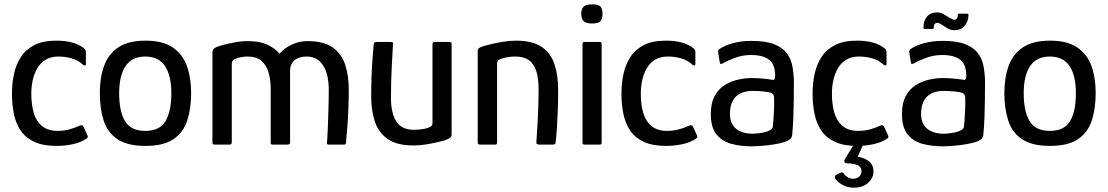

<svg xmlns="http://www.w3.org/2000/svg" viewBox="-20 -665 5097 883"><path d="M240 6Q178 6 138 -12.5Q98 -31 75.5 -64Q53 -97 44 -141Q35 -185 35 -235Q35 -282 44.5 -325.5Q54 -369 76.5 -403.5Q99 -438 138.5 -458Q178 -478 239 -478Q281 -478 312 -469.5Q343 -461 366 -443Q372 -437 373.5 -434Q375 -431 375 -425V-371Q375 -364 370.5 -364Q366 -364 362 -367Q340 -388 310 -396.5Q280 -405 249 -405Q214 -405 190 -390.5Q166 -376 151.5 -351Q137 -326 130.5 -296Q124 -266 124 -234Q124 -182 136 -143.5Q148 -105 175 -84Q202 -63 245 -63Q273 -63 297.5 -69.5Q322 -76 346 -87Q358 -93 364 -82L382 -43Q385 -37 383.5 -33.5Q382 -30 377 -27Q352 -10 315.5 -2Q279 6 240 6Z M649 6Q566 6 520 -25Q474 -56 456.5 -111.5Q439 -167 439 -237Q439 -307 458.5 -361.5Q478 -416 524 -447Q570 -478 649 -478Q728 -478 774 -447Q820 -416 839.5 -361.5Q859 -307 859 -237Q859 -167 841.5 -112Q824 -57 778.5 -25.5Q733 6 649 6ZM648 -63Q715 -63 741.5 -108.5Q768 -154 768 -236Q768 -317 739 -361Q710 -405 648 -405Q587 -405 557.5 -361Q528 -317 528 -236Q528 -153 555 -108Q582 -63 648 -63Z M968 0Q957 0 957 -9V-421Q957 -434 962 -439.5Q967 -445 977 -449Q992 -455 1016.5 -461Q1041 -467 1067.5 -471.5Q1094 -476 1117 -476Q1173 -476 1207.5 -460.5Q1242 -445 1266 -418Q1281 -436 1302 -449Q1323 -462 1346.5 -469Q1370 -476 1394 -476Q1470 -476 1511 -446Q1552 -416 1568 -365.5Q1584 -315 1584 -252Q1584 -201 1582 -156.5Q1580 -112 1577 -75.5Q1574 -39 1571 -8Q1570 -3 1568 -1.5Q1566 0 1562 0H1492Q1486 0 1484.5 -2.5Q1483 -5 1484 -13Q1486 -35 1487.5 -74.5Q1489 -114 1490.5 -161.5Q1492 -209 1492 -256Q1492 -279 1487.5 -305.5Q1483 -332 1471.5 -354.5Q1460 -377 1440 -391Q1420 -405 1390 -405Q1354 -405 1334 -387.5Q1314 -370 1314 -339Q1314 -289 1314 -247Q1314 -205 1314 -166.5Q1314 -128 1314 -90.5Q1314 -53 1314 -11Q1314 0 1303 0H1233Q1225 0 1225 -8V-253Q1225 -298 1215 -332Q1205 -366 1182 -385.5Q1159 -405 1118 -405Q1102 -405 1087.5 -402Q1073 -399 1061 -394Q1046 -389 1046 -373V-11Q1046 0 1036 0Z M1883 4Q1805 4 1762.5 -26Q1720 -56 1703.5 -107.5Q1687 -159 1687 -220Q1687 -264 1688.5 -308Q1690 -352 1693 -391Q1696 -430 1698 -456Q1699 -468 1702.5 -470Q1706 -472 1716 -472H1771Q1781 -472 1785 -471Q1789 -470 1787 -458Q1787 -452 1785.5 -427Q1784 -402 1782 -366Q1780 -330 1779 -290.5Q1778 -251 1778 -216Q1778 -145 1802.5 -106.5Q1827 -68 1884 -68Q1891 -68 1905 -69Q1919 -70 1934 -73Q1949 -76 1959 -82Q1969 -88 1969 -98V-460Q1969 -464 1970 -468Q1971 -472 1975 -472H2047Q2050 -472 2053.5 -470.5Q2057 -469 2057 -463V-49Q2057 -37 2050.5 -31.5Q2044 -26 2024 -19Q2014 -16 1990 -10.5Q1966 -5 1937 -0.5Q1908 4 1883 4Z M2188 0Q2177 0 2177 -9Q2177 -115 2177 -220.5Q2177 -326 2177 -431Q2177 -439 2182.5 -443.5Q2188 -448 2204 -453Q2217 -457 2242.5 -463Q2268 -469 2297.5 -473.5Q2327 -478 2352 -478Q2431 -478 2473 -448Q2515 -418 2531 -366.5Q2547 -315 2547 -253Q2547 -209 2545.5 -164.5Q2544 -120 2541.5 -81.5Q2539 -43 2536 -16Q2535 -4 2532 -2Q2529 0 2519 0H2463Q2453 0 2449.5 -2.5Q2446 -5 2447 -14Q2447 -20 2449 -46.5Q2451 -73 2453 -110Q2455 -147 2456 -185.5Q2457 -224 2457 -254Q2457 -307 2445.5 -340.5Q2434 -374 2410.5 -389.5Q2387 -405 2350 -405Q2331 -405 2314 -402Q2297 -399 2283 -394Q2276 -393 2271 -387.5Q2266 -382 2266 -368Q2266 -315 2266 -255.5Q2266 -196 2266 -133.5Q2266 -71 2266 -9Q2266 0 2258 0Z M2751 -602Q2751 -580 2742 -568.5Q2733 -557 2703 -557Q2674 -557 2663.5 -568.5Q2653 -580 2653 -602Q2653 -622 2663.5 -633.5Q2674 -645 2703 -645Q2735 -645 2743 -633.5Q2751 -622 2751 -602ZM2747 -9Q2747 0 2739 0H2668Q2659 0 2659 -9V-463Q2659 -472 2668 -472H2739Q2747 -472 2747 -463Z M3043 6Q2981 6 2941 -12.5Q2901 -31 2878.5 -64Q2856 -97 2847 -141Q2838 -185 2838 -235Q2838 -282 2847.5 -325.5Q2857 -369 2879.5 -403.5Q2902 -438 2941.5 -458Q2981 -478 3042 -478Q3084 -478 3115 -469.5Q3146 -461 3169 -443Q3175 -437 3176.5 -434Q3178 -431 3178 -425V-371Q3178 -364 3173.5 -364Q3169 -364 3165 -367Q3143 -388 3113 -396.5Q3083 -405 3052 -405Q3017 -405 2993 -390.5Q2969 -376 2954.5 -351Q2940 -326 2933.5 -296Q2927 -266 2927 -234Q2927 -182 2939 -143.5Q2951 -105 2978 -84Q3005 -63 3048 -63Q3076 -63 3100.5 -69.5Q3125 -76 3149 -87Q3161 -93 3167 -82L3185 -43Q3188 -37 3186.5 -33.5Q3185 -30 3180 -27Q3155 -10 3118.5 -2Q3082 6 3043 6Z M3436 8Q3386 8 3343.5 -3.5Q3301 -15 3275 -47Q3249 -79 3249 -140Q3249 -191 3267 -224Q3285 -257 3314 -274.5Q3343 -292 3375 -299Q3407 -306 3435 -306Q3462 -306 3488.5 -303.5Q3515 -301 3532 -298Q3545 -295 3545 -315Q3545 -368 3517.5 -390Q3490 -412 3434 -412Q3396 -412 3361.5 -399.5Q3327 -387 3305 -374Q3297 -370 3294 -371Q3291 -372 3290 -379L3283 -422Q3282 -431 3283.5 -434Q3285 -437 3291 -441Q3315 -457 3353 -467Q3391 -477 3436 -477Q3501 -477 3539.5 -462Q3578 -447 3597.5 -421.5Q3617 -396 3623.5 -363.5Q3630 -331 3631 -295Q3631 -247 3630.5 -205.5Q3630 -164 3628.5 -124Q3627 -84 3623 -42Q3621 -33 3616.5 -27.5Q3612 -22 3599 -16Q3585 -10 3563.5 -5.5Q3542 -1 3519 2Q3496 5 3474 6.5Q3452 8 3436 8ZM3441 -50Q3450 -50 3464.5 -51.5Q3479 -53 3494.5 -56.5Q3510 -60 3521 -66Q3532 -72 3534 -81Q3537 -109 3539 -146Q3541 -183 3540 -215Q3540 -232 3528 -237Q3515 -242 3489.5 -244.5Q3464 -247 3437 -247Q3423 -247 3406 -243Q3389 -239 3373 -228Q3357 -217 3347 -195.5Q3337 -174 3337 -140Q3337 -110 3350 -90Q3363 -70 3386.5 -60Q3410 -50 3441 -50Z M3922 6Q3860 6 3820 -12.5Q3780 -31 3757.5 -64Q3735 -97 3726 -141Q3717 -185 3717 -235Q3717 -282 3726.5 -325.5Q3736 -369 3758.5 -403.5Q3781 -438 3820.5 -458Q3860 -478 3921 -478Q3963 -478 3994 -469.5Q4025 -461 4048 -443Q4054 -437 4055.5 -434Q4057 -431 4057 -425V-371Q4057 -364 4052.5 -364Q4048 -364 4044 -367Q4022 -388 3992 -396.5Q3962 -405 3931 -405Q3896 -405 3872 -390.5Q3848 -376 3833.5 -351Q3819 -326 3812.5 -296Q3806 -266 3806 -234Q3806 -182 3818 -143.5Q3830 -105 3857 -84Q3884 -63 3927 -63Q3955 -63 3979.5 -69.5Q4004 -76 4028 -87Q4040 -93 4046 -82L4064 -43Q4067 -37 4065.5 -33.5Q4064 -30 4059 -27Q4034 -10 3997.5 -2Q3961 6 3922 6ZM3997 124Q3997 153 3973 175.5Q3949 198 3907 198Q3878 198 3857 186.5Q3836 175 3823 160Q3819 154 3819.5 148Q3820 142 3825 140L3844 130Q3852 127 3855 128Q3858 129 3860 133Q3867 143 3878.5 150Q3890 157 3902 157Q3923 157 3932.5 146Q3942 135 3942 123Q3942 108 3932 100Q3922 92 3906 89Q3890 86 3874 86Q3867 85 3864 80Q3861 75 3865 68L3902 7Q3905 2 3908.5 0.5Q3912 -1 3917 -1H3940Q3951 -1 3946 8L3917 72L3904 53Q3946 56 3971.5 73Q3997 90 3997 124Z M4315 8Q4265 8 4222.5 -3.5Q4180 -15 4154 -47Q4128 -79 4128 -140Q4128 -191 4146 -224Q4164 -257 4193 -274.5Q4222 -292 4254 -299Q4286 -306 4314 -306Q4341 -306 4367.5 -303.5Q4394 -301 4411 -298Q4424 -295 4424 -315Q4424 -368 4396.5 -390Q4369 -412 4313 -412Q4275 -412 4240.5 -399.5Q4206 -387 4184 -374Q4176 -370 4173 -371Q4170 -372 4169 -379L4162 -422Q4161 -431 4162.5 -434Q4164 -437 4170 -441Q4194 -457 4232 -467Q4270 -477 4315 -477Q4380 -477 4418.5 -462Q4457 -447 4476.5 -421.5Q4496 -396 4502.5 -363.5Q4509 -331 4510 -295Q4510 -247 4509.5 -205.5Q4509 -164 4507.5 -124Q4506 -84 4502 -42Q4500 -33 4495.5 -27.5Q4491 -22 4478 -16Q4464 -10 4442.5 -5.5Q4421 -1 4398 2Q4375 5 4353 6.5Q4331 8 4315 8ZM4320 -50Q4329 -50 4343.5 -51.5Q4358 -53 4373.5 -56.5Q4389 -60 4400 -66Q4411 -72 4413 -81Q4416 -109 4418 -146Q4420 -183 4419 -215Q4419 -232 4407 -237Q4394 -242 4368.5 -244.5Q4343 -247 4316 -247Q4302 -247 4285 -243Q4268 -239 4252 -228Q4236 -217 4226 -195.5Q4216 -174 4216 -140Q4216 -110 4229 -90Q4242 -70 4265.5 -60Q4289 -50 4320 -50ZM4232 -532Q4227 -532 4227 -538Q4227 -570 4243.5 -589Q4260 -608 4290 -608Q4305 -608 4320 -599.5Q4335 -591 4348.5 -582.5Q4362 -574 4370 -574Q4376 -574 4380.5 -580Q4385 -586 4385 -595Q4385 -602 4390 -602H4428Q4434 -602 4434 -596Q4434 -567 4416.5 -546.5Q4399 -526 4371 -526Q4352 -526 4337 -535Q4322 -544 4310.5 -552Q4299 -560 4291 -560Q4283 -560 4278.5 -554Q4274 -548 4274 -538Q4274 -532 4269 -532Z M4809 6Q4726 6 4680 -25Q4634 -56 4616.5 -111.5Q4599 -167 4599 -237Q4599 -307 4618.5 -361.5Q4638 -416 4684 -447Q4730 -478 4809 -478Q4888 -478 4934 -447Q4980 -416 4999.5 -361.5Q5019 -307 5019 -237Q5019 -167 5001.5 -112Q4984 -57 4938.5 -25.5Q4893 6 4809 6ZM4808 -63Q4875 -63 4901.5 -108.5Q4928 -154 4928 -236Q4928 -317 4899 -361Q4870 -405 4808 -405Q4747 -405 4717.5 -361Q4688 -317 4688 -236Q4688 -153 4715 -108Q4742 -63 4808 -63Z"/></svg>

Font: Glory Thin Medium
Style: Regular
Weight: 500
Version: Version 1.011